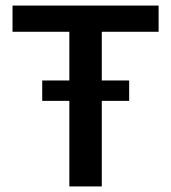

<svg xmlns="http://www.w3.org/2000/svg" viewBox="-20 -670 615 690"><path d="M229.2 0V-555.8H25V-650H550V-555.8H345.8V0ZM131.7 -307.5V-380.8H444.2V-307.5Z"/></svg>

Font: Familjen Grotesk GF Medium
Style: Regular
Weight: 500
Designer: Anders Wikstroem, Jonas Baeckman, Matilda Gysing, Kristian Moeller
Foundry: Familjen STHLM AB
Version: Version 2.000; Beta; Release 4; Build 6